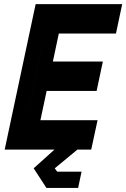

<svg xmlns="http://www.w3.org/2000/svg" viewBox="-20 -720 608 924"><path d="M203.5 184.5 142 90 242 0H2.5L151.5 -700H568L538 -558.5H263L234.5 -424H475L445 -282.5H204.5L174.5 -141.5H449.5L419 0H352.5L243.5 90L255 106H372.5L356 184.5ZM227.5 145H321H227.5L190.5 90L374.5 -71H90.5L150.5 -353.5H394.5H150.5L209 -629.5H491H209L90.5 -71H374.5L190.5 90Z"/></svg>

Font: Tourney Black
Style: Italic
Weight: 900
Italic angle: -12°
Version: Version 1.015